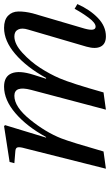

<svg xmlns="http://www.w3.org/2000/svg" viewBox="187 -730 554 969"><g transform="rotate(-90 464.5 -245.0)"><path d="M98 12 201 -397Q208 -421 206 -432.5Q204 -444 187 -445L126 -450L132 -474L313 -502L318 -497L255 -290H258Q311 -387 378 -444.5Q445 -502 512 -502Q564 -502 579.5 -463.5Q595 -425 572 -353L552 -290H556Q611 -389 677 -445.5Q743 -502 809 -502Q849 -502 870 -482Q891 -462 891.5 -429.5Q892 -397 882 -357L805 -95Q790 -40 815 -40Q834 -40 860 -75Q886 -110 905 -146L929 -132Q901 -69 859 -28.5Q817 12 766 12Q728 12 714.5 -14Q701 -40 714 -86L800 -380Q810 -412 800.5 -431Q791 -450 766 -450Q727 -450 682.5 -409Q638 -368 606.5 -319Q575 -270 554 -221Q529 -163 483 0L396 12L422 -86L496 -366Q518 -450 466 -450Q410 -450 346 -371Q282 -292 251 -213Q232 -164 185 0Z"/></g></svg>

Font: Lingua Franca
Style: Italic
Weight: 400
Italic angle: -13°
Version: Version 1.19